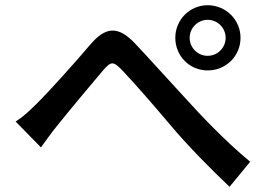

<svg xmlns="http://www.w3.org/2000/svg" viewBox="-20 -735 1040 736"><path d="M707 -590C707 -628 738 -659 776 -659C814 -659 845 -628 845 -590C845 -552 814 -521 776 -521C738 -521 707 -552 707 -590ZM652 -590C652 -520 707 -465 776 -465C846 -465 902 -520 902 -590C902 -659 846 -715 776 -715C707 -715 652 -659 652 -590ZM40 -269 137 -170C154 -193 176 -225 199 -253C242 -307 330 -412 374 -464C406 -501 414 -501 448 -466C494 -418 567 -334 632 -257C697 -179 793 -82 860 -19L939 -115C843 -194 746 -297 691 -358C626 -428 551 -512 498 -568C432 -638 384 -632 326 -564C263 -490 168 -384 119 -336C91 -308 67 -286 40 -269Z"/></svg>

Font: Noto Sans Japanese Medium
Style: Regular
Weight: 500
Designer: Ryoko NISHIZUKA (kana & ideographs); Paul D. Hunt (Latin, Greek & Cyrillic); Wenlong ZHANG (bopomofo); Sandoll Communica
Foundry: Adobe Systems Incorporated
Version: Version 1.000;PS 1;hotconv 1.0.78;makeotf.lib2.5.61930